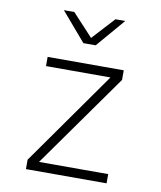

<svg xmlns="http://www.w3.org/2000/svg" viewBox="-87 -854 774 924"><g transform="rotate(10 300.0 -392.5)"><path d="M103 0V-46L427 -505H112V-550H484V-503L159 -45H497V0ZM270 -645 150 -785H201L302 -676L402 -785H450L330 -645Z"/></g></svg>

Font: NKDuy Mono Thin
Style: Regular
Weight: 100
Monospace: yes
Designer: NKDuy
Foundry: NKDuy
Version: Version 2.251; ttfautohint (v1.8.4.7-5d5b)